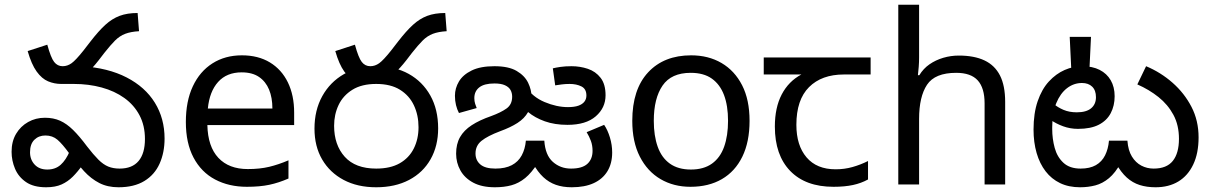

<svg xmlns="http://www.w3.org/2000/svg" viewBox="-20 -780 5124 812"><path d="M239 -425Q210 -425 183.5 -436Q157 -447 135 -477.5Q113 -508 97 -564L180 -591Q195 -536 209 -518Q223 -500 245 -500Q265 -500 282.5 -512.5Q300 -525 332 -565L363 -605Q397 -649 425.5 -675Q454 -701 486 -713Q518 -725 562 -725L568 -648Q533 -646 509.5 -637Q486 -628 466.5 -608.5Q447 -589 421 -556L398 -526Q370 -490 345 -468Q320 -446 294.5 -435.5Q269 -425 239 -425ZM481 12Q435 12 400 -6Q365 -24 335.5 -56Q306 -88 273 -131Q244 -171 223 -189Q202 -207 172 -207Q144 -207 125.5 -189Q107 -171 107 -136Q107 -105 126.5 -84Q146 -63 180 -63Q214 -63 236.5 -83Q259 -103 275 -141L328 -81Q309 -54 288 -33Q267 -12 240.5 0Q214 12 175 12Q122 12 90 -10Q58 -32 43.5 -66.5Q29 -101 29 -138Q29 -182 48 -214Q67 -246 99 -264Q131 -282 170 -282Q206 -282 234 -269.5Q262 -257 289 -230.5Q316 -204 348 -161Q375 -126 396 -105Q417 -84 438 -75.5Q459 -67 486 -67Q539 -67 566 -99Q593 -131 593 -192Q593 -249 570 -292.5Q547 -336 506 -365.5Q465 -395 410 -410Q355 -425 292 -425H243L326 -500Q437 -493 515.5 -452.5Q594 -412 635 -345.5Q676 -279 676 -194Q676 -135 655 -88Q634 -41 590.5 -14.5Q547 12 481 12Z M1003 -546Q1072 -546 1121.5 -516Q1171 -486 1197.5 -431.5Q1224 -377 1224 -304V-251H857Q859 -160 903.5 -112.5Q948 -65 1028 -65Q1079 -65 1118.5 -74.5Q1158 -84 1200 -102V-25Q1159 -7 1119 1.5Q1079 10 1024 10Q948 10 889.5 -21Q831 -52 798.5 -113.5Q766 -175 766 -264Q766 -352 795.5 -415Q825 -478 878.5 -512Q932 -546 1003 -546ZM1002 -474Q939 -474 902.5 -433.5Q866 -393 859 -321H1132Q1132 -367 1118 -401Q1104 -435 1075.5 -454.5Q1047 -474 1002 -474Z M1540 -425Q1511 -425 1484.5 -436Q1458 -447 1436 -477.5Q1414 -508 1398 -564L1481 -591Q1496 -536 1510 -518Q1524 -500 1546 -500Q1566 -500 1583.5 -512.5Q1601 -525 1633 -565L1664 -605Q1698 -649 1726.5 -675Q1755 -701 1787 -713Q1819 -725 1863 -725L1869 -648Q1834 -646 1810.5 -637Q1787 -628 1767.5 -608.5Q1748 -589 1722 -556L1699 -526Q1671 -490 1646 -468Q1621 -446 1595.5 -435.5Q1570 -425 1540 -425ZM1310 -236Q1310 -314 1343 -373.5Q1376 -433 1434.5 -466.5Q1493 -500 1571 -500Q1650 -500 1708.5 -467.5Q1767 -435 1800 -376Q1833 -317 1833 -237Q1833 -163 1801 -106.5Q1769 -50 1710 -19Q1651 12 1571 12Q1492 12 1433.5 -19Q1375 -50 1342.5 -105.5Q1310 -161 1310 -236ZM1393 -248Q1393 -167 1438 -117Q1483 -67 1571 -67Q1631 -67 1670.5 -89.5Q1710 -112 1730 -152Q1750 -192 1750 -242Q1750 -293 1730.5 -334.5Q1711 -376 1671.5 -400.5Q1632 -425 1571 -425Q1510 -425 1470.5 -400.5Q1431 -376 1412 -336Q1393 -296 1393 -248Z M2398 12Q2360 12 2330.5 1.5Q2301 -9 2277.5 -31Q2254 -53 2234 -89L2254 -90Q2228 -49 2201 -27Q2174 -5 2143 3.5Q2112 12 2073 12Q2018 12 1981.5 -7.5Q1945 -27 1927 -59.5Q1909 -92 1909 -130Q1909 -171 1925.5 -200Q1942 -229 1975 -250.5Q2008 -272 2057 -289Q2098 -304 2122 -321Q2146 -338 2146 -371Q2146 -387 2139 -399.5Q2132 -412 2115.5 -419.5Q2099 -427 2071 -427Q2028 -427 2007 -410.5Q1986 -394 1986 -365Q1986 -352 1989.5 -341Q1993 -330 1996 -323L1921 -302Q1913 -317 1908.5 -335.5Q1904 -354 1904 -375Q1904 -407 1921 -435.5Q1938 -464 1975 -482Q2012 -500 2071 -500Q2131 -500 2165 -480Q2199 -460 2213.5 -430Q2228 -400 2228 -370Q2228 -332 2213 -305.5Q2198 -279 2168.5 -260Q2139 -241 2095 -225Q2042 -205 2016.5 -184.5Q1991 -164 1991 -131Q1991 -102 2011.5 -84.5Q2032 -67 2075 -67Q2117 -67 2144.5 -81.5Q2172 -96 2186.5 -123Q2201 -150 2204 -185H2282Q2286 -124 2318 -95.5Q2350 -67 2395 -67Q2442 -67 2464 -87Q2486 -107 2486 -142Q2486 -165 2479 -184Q2472 -203 2461 -221L2535 -252Q2550 -230 2559.5 -198.5Q2569 -167 2569 -135Q2569 -89 2549 -56Q2529 -23 2491 -5.5Q2453 12 2398 12ZM2541 -377Q2541 -324 2499.5 -288Q2458 -252 2380 -252Q2326 -252 2284 -267Q2242 -282 2213 -306.5Q2184 -331 2167 -357L2203 -414Q2232 -370 2283 -348.5Q2334 -327 2382 -327Q2409 -327 2426 -333Q2443 -339 2451.5 -350Q2460 -361 2460 -376Q2460 -404 2439 -414.5Q2418 -425 2389 -425Q2371 -425 2356 -423Q2341 -421 2328 -419L2318 -491Q2330 -494 2350 -497Q2370 -500 2397 -500Q2433 -500 2466 -489Q2499 -478 2520 -451Q2541 -424 2541 -377Z M3150 -269Q3150 -180 3119.5 -117.5Q3089 -55 3033 -22.5Q2977 10 2900 10Q2829 10 2773.5 -22.5Q2718 -55 2686 -117.5Q2654 -180 2654 -269Q2654 -402 2721 -474Q2788 -546 2903 -546Q2976 -546 3031.5 -513.5Q3087 -481 3118.5 -419.5Q3150 -358 3150 -269ZM2745 -269Q2745 -206 2761.5 -159.5Q2778 -113 2813 -88Q2848 -63 2902 -63Q2956 -63 2991 -88Q3026 -113 3042.5 -159.5Q3059 -206 3059 -269Q3059 -333 3042 -378Q3025 -423 2990.5 -447.5Q2956 -472 2901 -472Q2819 -472 2782 -418Q2745 -364 2745 -269Z M3505 10Q3387 10 3322 -57Q3257 -124 3257 -245Q3257 -325 3286 -380.5Q3315 -436 3369 -465H3210V-537H3662V-465H3549Q3455 -465 3401.5 -411.5Q3348 -358 3348 -252Q3348 -165 3391 -114.5Q3434 -64 3514 -64Q3551 -64 3585 -73.5Q3619 -83 3651 -99V-21Q3622 -5 3587 2.5Q3552 10 3505 10Z M3867 -537Q3867 -518 3865.5 -498Q3864 -478 3862 -462H3868Q3885 -490 3911 -508Q3937 -526 3969 -535.5Q4001 -545 4035 -545Q4100 -545 4143.5 -524.5Q4187 -504 4209 -461Q4231 -418 4231 -349V0H4144V-343Q4144 -408 4115 -440Q4086 -472 4024 -472Q3934 -472 3900.5 -421.5Q3867 -371 3867 -277V0H3779V-760H3867Z M4867 12Q4830 12 4800 2.5Q4770 -7 4745.5 -29Q4721 -51 4699 -90L4720 -91Q4697 -49 4670 -26.5Q4643 -4 4612.5 4Q4582 12 4548 12Q4500 12 4463.5 -5.5Q4427 -23 4402 -55.5Q4377 -88 4364 -133Q4351 -178 4351 -232Q4351 -301 4368.5 -352Q4386 -403 4416 -435.5Q4446 -468 4482.5 -484Q4519 -500 4557 -500Q4600 -500 4630.5 -484.5Q4661 -469 4677.5 -440.5Q4694 -412 4694 -373Q4694 -333 4677.5 -301.5Q4661 -270 4627 -252.5Q4593 -235 4539 -235Q4506 -235 4476 -246Q4446 -257 4423.5 -273Q4401 -289 4388 -304L4412 -366Q4420 -355 4436.5 -340.5Q4453 -326 4477.5 -315.5Q4502 -305 4534 -305Q4574 -305 4594.5 -322Q4615 -339 4615 -369Q4615 -398 4599 -413.5Q4583 -429 4556 -429Q4521 -429 4492.5 -407Q4464 -385 4447 -343.5Q4430 -302 4430 -242V-234Q4430 -193 4440.5 -154.5Q4451 -116 4477.5 -91.5Q4504 -67 4550 -67Q4589 -67 4614.5 -81.5Q4640 -96 4653.5 -123Q4667 -150 4670 -185H4748Q4751 -144 4767 -118Q4783 -92 4807 -79.5Q4831 -67 4859 -67Q4914 -67 4940 -99.5Q4966 -132 4966 -193Q4966 -251 4942.5 -294.5Q4919 -338 4879.5 -369.5Q4840 -401 4790 -423L4827 -500Q4889 -474 4939 -430Q4989 -386 5019 -328Q5049 -270 5049 -199Q5049 -132 5026.5 -84.5Q5004 -37 4963.5 -12.5Q4923 12 4867 12ZM4594 -624 4587 -478H4511L4504 -624Z"/></svg>

Font: telugu115
Style: Regular
Weight: 400
Designer: Jelle Bosma - Monotype Design Team
Foundry: Monotype Imaging Inc.
Version: Version 2.003